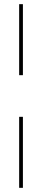

<svg xmlns="http://www.w3.org/2000/svg" viewBox="-20 -702 202 922"><path d="M72 -341V-682H90V-341ZM72 200V-141H90V200Z"/></svg>

Font: Montagu Slab 144pt Thin
Style: Regular
Weight: 250
Version: Version 1.000